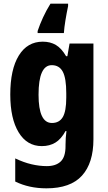

<svg xmlns="http://www.w3.org/2000/svg" viewBox="-20 -786 589 1046"><path d="M213 -559Q254 -559 284.5 -541Q315 -523 340 -480H347L359 -549H489V-27Q489 102 426.5 171Q364 240 233 240Q138 240 63 203V77Q109 99 152 109Q195 119 235 119Q284 119 310.5 94Q337 69 337 10V3Q337 -35 342 -72H337Q313 -28 281.5 -9Q250 10 208 10Q127 10 81.5 -65Q36 -140 36 -271Q36 -408 82.5 -483.5Q129 -559 213 -559ZM262 -431Q190 -431 190 -270Q190 -116 263 -116Q303 -116 322 -148Q341 -180 341 -254V-278Q341 -360 322 -395.5Q303 -431 262 -431ZM351 -753Q343 -715 336.5 -675.5Q330 -636 328 -606H185V-617Q197 -653 214.5 -691Q232 -729 255 -766H351Z"/></svg>

Font: Noto Sans Kannada Condensed ExtraBold
Style: Regular
Weight: 800
Width: 3
Designer: Jelle Bosma - Monotype Design Team
Foundry: Monotype Imaging Inc.
Version: Version 2.005; ttfautohint (v1.8.4.7-5d5b)